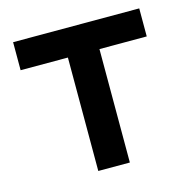

<svg xmlns="http://www.w3.org/2000/svg" viewBox="-85 -624 703 708"><g transform="rotate(-15 266.0 -270.0)"><path d="M205.5 0H326V-433H506.5V-540H25V-433H205.5Z"/></g></svg>

Font: Manrope
Style: Bold
Weight: 700
Designer: Mikhail Sharanda
Foundry: Mikhail Sharanda
Version: Version 4.505;FEAKit 1.0